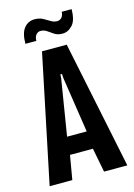

<svg xmlns="http://www.w3.org/2000/svg" viewBox="-118 -837 630 900"><g transform="rotate(-15 197.0 -387.5)"><path d="M8 0 137 -620H257L385 0H272L246 -134L264 -117H126L141 -134L118 0ZM145 -191 135 -203H258L244 -191L201 -474L200 -493H192L191 -474ZM71 -674Q71 -725 90.5 -749.5Q110 -774 142 -774Q165 -774 181.5 -765Q198 -756 212.5 -747Q227 -738 242 -738Q257 -738 265.5 -748.5Q274 -759 274 -775H322Q322 -721 300.5 -698Q279 -675 252 -675Q229 -675 213.5 -685Q198 -695 185 -704.5Q172 -714 154 -714Q142 -714 133 -703.5Q124 -693 124 -674Z"/></g></svg>

Font: Smooch Sans Thin
Style: Bold
Weight: 700
Version: Version 1.010